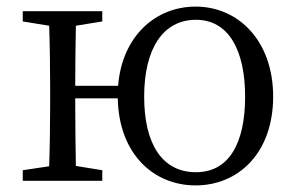

<svg xmlns="http://www.w3.org/2000/svg" viewBox="-20 -548 899 582"><path d="M574 -26C472 -26 417 -111 417 -255C417 -400 474 -488 574 -488C673 -488 723 -396 723 -255C723 -115 675 -26 574 -26ZM208 -288C208 -342 209 -416 210 -470L290 -483V-514H49V-483L129 -470C131 -415 132 -339 132 -286V-228C132 -176 131 -99 129 -44L49 -32V0H290V-32L210 -45C209 -99 208 -178 208 -250H337C340 -82 445 14 573 14C703 14 808 -85 808 -255C808 -425 702 -528 573 -528C451 -528 350 -438 338 -288Z"/></svg>

Font: Source Han Serif
Style: Regular
Weight: 400
Designer: Ryoko NISHIZUKA 西塚涼子 (kana & ideographs); Frank Grießhammer (Latin, Greek & Cyrillic); Wenlong ZHANG 张文龙 (bopomofo); San
Foundry: Adobe Systems Incorporated
Version: Version 1.001;PS 1.001;hotconv 16.6.54;makeotf.lib2.5.65590